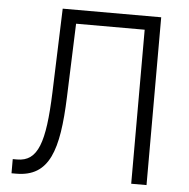

<svg xmlns="http://www.w3.org/2000/svg" viewBox="-52 -778 814 829"><g transform="rotate(5 355.0 -363.5)"><path d="M28.1 0H48.3C192.5 0 229.4 -117.5 237.9 -348L249.6 -667.6H546.9V0H613.3V-727.3H186.4L173.7 -362.6C165.8 -145.6 137.4 -61.4 47.2 -61.4H28.1Z"/></g></svg>

Font: Karasuma Gothic
Style: Light
Weight: 300
Designer: Rasmus Andersson / Ryoko Nishizuka
Foundry: rsms
Version: Version 1.00